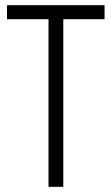

<svg xmlns="http://www.w3.org/2000/svg" viewBox="-20 -720 430 740"><path d="M383 -646H224V0H167V-646H7V-700H383Z"/></svg>

Font: Georama SemiCondensed Light
Style: Regular
Weight: 300
Width: 4
Designer: Jean-Baptiste Levee
Foundry: Production Type
Version: Version 1.000